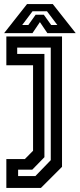

<svg xmlns="http://www.w3.org/2000/svg" viewBox="-26 -718 390 938"><path d="M5 200V59H95.5L135.5 18.5V-399H5V-540H277V97L174 200ZM62.5 142H147L222 64.5V-485.5H58V-454.5H191V50L131.5 111H62.5ZM106 -698H232L344 -556H205.5L169 -610L132.5 -556H-6ZM133 -663 82.5 -596H112.5L148 -646H188L224 -596H254L203.5 -663Z"/></svg>

Font: Tourney Condensed SemiBold
Style: Regular
Weight: 600
Width: 3
Designer: Tyler Finck
Foundry: Etcetera Type Co
Version: Version 1.010; ttfautohint (v1.8.3)